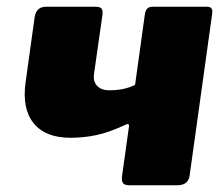

<svg xmlns="http://www.w3.org/2000/svg" viewBox="-20 -550 666 570"><path d="M365 0Q350 0 345.5 -6Q341 -12 342 -25L363 -175Q364 -186 351 -179Q304 -157 266.5 -149Q229 -141 189 -141Q115 -141 80 -184Q45 -227 56 -306L83 -500Q88 -530 117 -530H264Q277 -530 281.5 -524.5Q286 -519 284 -505L259 -330Q257 -315 262 -304.5Q267 -294 277.5 -288Q288 -282 304 -282Q327 -282 346 -286Q365 -290 381 -298L410 -507Q413 -530 432 -530H595Q613 -530 610 -510L543 -29Q539 0 506 0Z"/></svg>

Font: Libre Franklin Black
Style: Italic
Weight: 900
Italic angle: -8°
Designer: Pablo Impallari, Rodrigo Fuenzalida, Nhung Nguyen
Foundry: Impallari Type
Version: Version 3.000